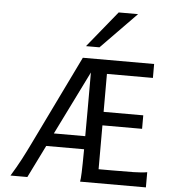

<svg xmlns="http://www.w3.org/2000/svg" viewBox="-63 -1049 1007 1107"><g transform="rotate(5 440.5 -495.5)"><path d="M542 -334.5V-80.6H622.1Q694.8 -80.6 744.1 -81.5Q793.5 -82.5 822.8 -87.9V0H441.9Q443.4 -8.3 444.6 -20.8Q445.8 -33.2 446.5 -54.2Q447.3 -75.2 447.8 -107.4Q448.2 -139.6 448.7 -188H229.5L136.7 0H39.1Q55.7 -26.9 69.3 -51Q83 -75.2 95.5 -98.4Q107.9 -121.6 119.6 -145.3Q131.3 -168.9 144 -194.8L395.5 -712.9H808.1V-632.3H542V-412.6H771.5V-334.5ZM267.1 -263.7H448.7Q449.2 -329.6 449.2 -419.4V-632.3ZM690.9 -991.2 485.8 -781.2H407.7L578.6 -991.2Z"/></g></svg>

Font: Andika Viet
Style: Regular
Weight: 400
Designer: Victor Gaultney, Annie Olsen, Julie Remington, Don Collingsworth, Eric Hays, Becca Hirsbrunner
Foundry: SIL International
Version: Version 5.000